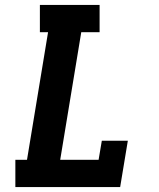

<svg xmlns="http://www.w3.org/2000/svg" viewBox="-20 -755 640 775"><path d="M465 0H42V-110H89L174 -625H141V-735H382V-625H308L223 -110H378L391 -187H496Z"/></svg>

Font: Iosevka HT Extrabold Extended
Style: Italic
Weight: 800
Width: 7
Italic angle: -9°
Monospace: yes
Designer: Belleve Invis
Foundry: Belleve Invis
Version: Version 32.3.0; ttfautohint (v1.8.4)